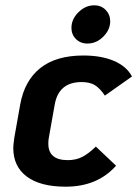

<svg xmlns="http://www.w3.org/2000/svg" viewBox="-20 -691 517 723"><path d="M30 -134Q30 -145 34 -173L56 -297Q72 -387 131.5 -434.5Q191 -482 294 -482Q362 -482 409.5 -461.5Q457 -441 477 -403L375 -331Q356 -359 337 -370.5Q318 -382 287 -382Q201 -382 186 -297L164 -173Q162 -165 162 -150Q162 -88 235 -88Q266 -88 289.5 -100Q313 -112 341 -139L417 -67Q347 12 227 12Q132 12 81 -26Q30 -64 30 -134ZM249 -586Q249 -619 275.5 -645Q302 -671 335 -671Q361 -671 378 -653.5Q395 -636 395 -611Q395 -579 369 -553Q343 -527 309 -527Q283 -527 266 -544Q249 -561 249 -586Z"/></svg>

Font: KoHo
Style: Bold Italic
Weight: 700
Italic angle: -10°
Version: Version 1.000; ttfautohint (v1.6)